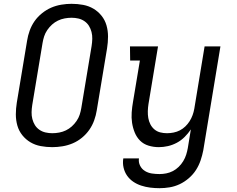

<svg xmlns="http://www.w3.org/2000/svg" viewBox="-20 -763 1240 1006"><path d="M254 8Q223 8 193.5 2.5Q164 -3 139.5 -17.5Q115 -32 97 -54.5Q79 -77 71 -105Q63 -133 63 -163.5Q63 -194 68 -225L122 -550Q126 -576 135.5 -602.5Q145 -629 161 -652Q177 -675 200 -693.5Q223 -712 248.5 -723Q274 -734 301.5 -738.5Q329 -743 355 -743Q386 -743 415.5 -737.5Q445 -732 469.5 -717.5Q494 -703 512 -680.5Q530 -658 538 -630Q546 -602 546 -571.5Q546 -541 541 -510L487 -185Q483 -159 473.5 -132.5Q464 -106 448 -83Q432 -60 409.5 -41.5Q387 -23 361 -12Q335 -1 307.5 3.5Q280 8 254 8ZM254 -65Q272 -65 290.5 -68.5Q309 -72 325.5 -80Q342 -88 356 -100.5Q370 -113 381 -129Q392 -145 397.5 -162Q403 -179 406 -197L460 -522Q463 -541 463.5 -559.5Q464 -578 459.5 -595.5Q455 -613 446 -627.5Q437 -642 422.5 -652Q408 -662 390.5 -666Q373 -670 355 -670Q337 -670 318.5 -666.5Q300 -663 283.5 -655Q267 -647 253 -634.5Q239 -622 228 -606Q217 -590 211.5 -573Q206 -556 203 -538L149 -213Q146 -194 145.5 -175.5Q145 -157 149.5 -139.5Q154 -122 163 -107.5Q172 -93 186.5 -83Q201 -73 218.5 -69Q236 -65 254 -65ZM816 223Q791 223 767 220Q743 217 720 209.5Q697 202 678 189Q659 176 646 157.5Q633 139 627.5 115.5Q622 92 626 67H708Q705 87 714 105Q723 123 739.5 133Q756 143 775.5 146Q795 149 816 149Q833 149 851 145.5Q869 142 885.5 133.5Q902 125 916 111.5Q930 98 940 81.5Q950 65 955.5 47.5Q961 30 964 13L980 -85Q966 -64 947.5 -45.5Q929 -27 906.5 -15Q884 -3 860 2.5Q836 8 812 8Q784 8 758 0Q732 -8 714 -26Q696 -44 686 -68.5Q676 -93 672 -119.5Q668 -146 670 -174Q672 -202 677 -230L713 -446H662L661 -520H808L758 -218Q755 -199 754.5 -180.5Q754 -162 757 -144.5Q760 -127 768 -111.5Q776 -96 789 -85Q802 -74 819 -69.5Q836 -65 855 -65Q872 -65 889.5 -68.5Q907 -72 922.5 -80Q938 -88 951 -100.5Q964 -113 973.5 -128Q983 -143 989 -159.5Q995 -176 998 -193L1052 -520H1135L1045 25Q1040 51 1031 77.5Q1022 104 1007 127.5Q992 151 969.5 170.5Q947 190 921.5 202Q896 214 869 218.5Q842 223 816 223Z"/></svg>

Font: Iosevka Plex Etoile
Style: Italic
Weight: 400
Italic angle: -9°
Designer: Belleve Invis
Foundry: Belleve Invis
Version: Version 25.1.1; ttfautohint (v1.8.4)